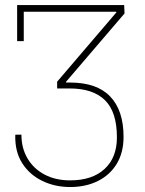

<svg xmlns="http://www.w3.org/2000/svg" viewBox="-20 -731 576 761"><path d="M257.8 10.3Q198.2 10.3 148.2 -13.7Q98.1 -37.6 68.6 -83.3Q39.1 -128.9 40.5 -194.3L41.5 -197.3H64.9Q64.9 -144 89.1 -103Q113.3 -62 156.7 -39.1Q200.2 -16.1 257.8 -16.1Q345.7 -16.1 394.5 -61.3Q443.4 -106.4 443.4 -186.5Q443.4 -287.1 396.2 -333.7Q349.1 -380.4 255.9 -380.4H206.5V-407.2L441.4 -682.1L440.4 -684.6H74.2V-567.9H47.9V-710.9H472.2L473.6 -677.7L241.2 -406.2L242.2 -403.8H257.8Q363.8 -403.8 416.7 -348.6Q469.7 -293.5 469.7 -188.5Q469.7 -126.5 442.9 -82Q416 -37.6 368.2 -13.7Q320.3 10.3 257.8 10.3Z"/></svg>

Font: Roboto Slab Thin
Style: Regular
Weight: 100
Designer: Google
Version: Version 2.000; ttfautohint (v1.8.1.43-b0c9)